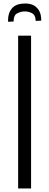

<svg xmlns="http://www.w3.org/2000/svg" viewBox="-20 -1060 277 1080"><path d="M82 0V-859.4H154.8V0ZM25.4 -937.5V-943.8Q24.4 -985.4 46.6 -1012.2Q68.8 -1039.1 116.2 -1040Q161.6 -1042 186.3 -1017.6Q210.9 -993.2 211.9 -951.2V-943.8L180.7 -942.4Q180.2 -975.6 159.4 -986.1Q138.7 -996.6 116.2 -995.6Q95.7 -995.1 75.9 -984.4Q56.2 -973.6 56.6 -939Z"/></svg>

Font: Antonio Thin
Style: Regular
Weight: 250
Designer: Vernon Adams
Foundry: Vernon Adams
Version: Version 1.002